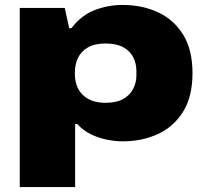

<svg xmlns="http://www.w3.org/2000/svg" viewBox="-20 -560 835 777"><path d="M60 197V-528H242L260 -446H269Q310 -499 364 -519.5Q418 -540 476 -540Q555 -540 619 -510.5Q683 -481 721 -420Q759 -359 759 -264Q759 -169 721 -108Q683 -47 619 -17.5Q555 12 476 12Q448 12 414 5.5Q380 -1 348 -16.5Q316 -32 293 -58H284V197ZM407 -144Q451 -144 478.5 -159.5Q506 -175 519 -200.5Q532 -226 532 -255V-273Q532 -303 519 -328.5Q506 -354 478.5 -369Q451 -384 407 -384Q363 -384 335.5 -368Q308 -352 295.5 -325.5Q283 -299 283 -267V-261Q283 -237 290 -216Q297 -195 312 -179Q327 -163 350.5 -153.5Q374 -144 407 -144Z"/></svg>

Font: Archivo Expanded Black
Style: Regular
Weight: 900
Width: 7
Designer: Hector Gatti
Foundry: Omnibus-Type
Version: Version 2.001